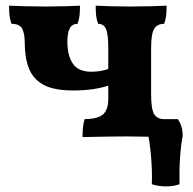

<svg xmlns="http://www.w3.org/2000/svg" viewBox="-20 -481 682 677"><path d="M567.4 3Q534 2 498.4 1Q462.8 0 426.8 0Q401.2 0 370.4 0.5Q339.6 1 312.7 1.5Q285.8 2 271 2.4Q271 -11.6 272.3 -28.6Q273.6 -45.6 278.4 -61Q326.4 -61.6 344.1 -78.3Q361.8 -95 361.8 -132.2V-310Q361.8 -360.8 353.7 -378.9Q345.6 -397 326 -397Q320.6 -410.8 319 -425.8Q317.4 -440.8 317.4 -461Q336.8 -460 369.7 -459Q402.6 -458 436.8 -458Q474.6 -458 510.2 -459Q545.8 -460 567.4 -461Q567.4 -440.8 565.8 -425.8Q564.2 -410.8 558.8 -397Q533.8 -397 523.3 -378.9Q512.8 -360.8 512.8 -310V-148Q512.8 -97.2 523.3 -79.1Q533.8 -61 558.8 -61Q564.2 -47.2 565.8 -32.2Q567.4 -17.2 567.4 3ZM237.6 -162Q170 -162 133.2 -182.2Q96.4 -202.4 81.8 -240.4Q67.2 -278.4 67.2 -330Q67.2 -362.6 58.2 -379.8Q49.2 -397 20.6 -397Q15.2 -410.8 13.6 -425.8Q12 -440.8 12 -461Q33.6 -460 69.2 -459Q104.8 -458 142.6 -458Q176.8 -458 209.7 -459Q242.6 -460 262 -461Q262 -440.8 260.4 -425.8Q258.8 -410.8 253.4 -397Q234.4 -397 226 -381.3Q217.6 -365.6 217.6 -332.8Q217.6 -286 236.6 -257Q255.6 -228 302.8 -228Q317.6 -228 335 -230.8Q352.4 -233.6 364.2 -239V-179.8Q340.4 -171.6 309.2 -166.8Q278 -162 237.6 -162ZM515.4 168.6Q517 122.8 512.6 70.7Q508.2 18.6 498 -31.4V-61H606.8Q624.2 -36.8 624.2 -1.6Q617.6 32.8 614.7 76.6Q611.8 120.4 613 168.6Q592.4 176.2 565.3 176.2Q538.2 176.2 515.4 168.6Z"/></svg>

Font: Vollkorn
Style: Regular
Weight: 400
Designer: Friedrich Althausen
Foundry: Friedrich Althausen
Version: Version 4.104